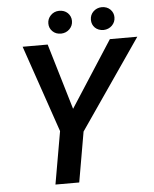

<svg xmlns="http://www.w3.org/2000/svg" viewBox="-59 -925 780 974"><g transform="rotate(-5 331.5 -438.0)"><path d="M278.8 -876.5C260.7 -876 246.6 -869.6 235.4 -857.9C224.1 -846.2 218.8 -832.5 218.8 -816.9C218.8 -801.3 224.1 -788.1 235.4 -776.9C246.6 -765.6 261.2 -760.3 279.3 -760.3C296.4 -760.7 311 -767.1 322.3 -778.3C333.5 -789.6 339.4 -803.2 339.4 -819.8C339.4 -835.9 333.5 -849.1 322.3 -860.4C311 -871.1 296.4 -876.5 278.8 -876.5ZM435.5 -816.4C435.5 -784.7 459 -759.8 495.6 -759.8C512.7 -760.3 527.3 -766.6 538.6 -777.8C549.8 -789.1 555.7 -802.7 555.7 -819.3C555.7 -835 550.3 -848.1 539.1 -859.4C527.8 -870.6 513.2 -876 495.1 -876C478.5 -875.5 464.4 -869.6 453.1 -858.9C441.4 -847.7 435.5 -833.5 435.5 -816.4ZM206.1 -710.9H78.6L230.5 -268.1L183.6 0H304.7L349.1 -255.4L662.6 -710.9H522.9L306.2 -375Z"/></g></svg>

Font: Roboto Medium
Style: Italic
Weight: 500
Italic angle: -12°
Designer: Google
Version: Version 2.137; 2017